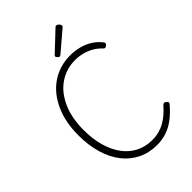

<svg xmlns="http://www.w3.org/2000/svg" viewBox="-337 -1334 1493 1493"><g transform="rotate(-45 409.0 -587.5)"><path d="M477 19Q390 19 319.5 -15.5Q249 -50 199 -114Q149 -178 122.5 -268Q96 -358 96 -467Q96 -540 108.5 -604Q121 -668 146 -722.5Q171 -777 205.5 -819.5Q240 -862 284.5 -892Q329 -922 381 -937.5Q433 -953 491 -953Q539 -953 585.5 -941.5Q632 -930 673 -905.5Q714 -881 746 -840Q753 -831 752.5 -824.5Q752 -818 741 -809Q732 -801 724.5 -801Q717 -801 708 -811Q680 -841 645.5 -860.5Q611 -880 572 -890Q533 -900 491 -900Q442 -900 398.5 -886.5Q355 -873 317 -847Q279 -821 249.5 -784Q220 -747 198 -699Q176 -651 165 -592.5Q154 -534 154 -467Q154 -368 177 -288Q200 -208 242.5 -151.5Q285 -95 344.5 -65Q404 -35 477 -35Q518 -35 553 -44.5Q588 -54 618.5 -71.5Q649 -89 676 -112.5Q703 -136 729 -166Q738 -175 746 -175.5Q754 -176 764 -167Q774 -159 775 -152Q776 -145 768 -136Q725 -85 679 -50Q633 -15 583 2Q533 19 477 19ZM427 -1003Q421 -1003 411.5 -1012.5Q402 -1022 402 -1028Q402 -1031 403 -1034Q404 -1037 408 -1040L562 -1185Q566 -1189 569 -1191.5Q572 -1194 577 -1194Q584 -1194 592 -1189Q600 -1184 605 -1176Q610 -1168 610 -1162Q610 -1157 608.5 -1154Q607 -1151 602 -1147L441 -1010Q436 -1007 433.5 -1005Q431 -1003 427 -1003Z"/></g></svg>

Font: Playwrite US Modern ExtraLight
Style: Regular
Weight: 250
Designer: Veronika Burian, José Scaglione
Foundry: TypeTogether
Version: Version 1.003